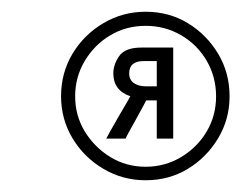

<svg xmlns="http://www.w3.org/2000/svg" viewBox="-20 -732 411 327"><path d="M228 -425Q189 -425 156 -444.5Q123 -464 103.5 -496.5Q84 -529 84 -568Q84 -608 103.5 -640.5Q123 -673 156 -692.5Q189 -712 228 -712Q268 -712 300 -692.5Q332 -673 351.5 -640.5Q371 -608 371 -568Q371 -529 351.5 -496.5Q332 -464 300 -444.5Q268 -425 228 -425ZM161 -496Q162 -498 168 -509Q174 -520 182 -533.5Q190 -547 196 -557.5Q202 -568 202 -568Q173 -578 173 -607Q173 -622 183 -636.5Q193 -651 221 -651H275V-496H247V-561H229Q229 -561 224 -551.5Q219 -542 212 -529.5Q205 -517 199.5 -507Q194 -497 194 -496ZM228 -448Q261 -448 288.5 -464.5Q316 -481 332 -508Q348 -535 348 -568Q348 -601 332 -628.5Q316 -656 288.5 -672Q261 -688 228 -688Q195 -688 168 -672Q141 -656 124.5 -628.5Q108 -601 108 -568Q108 -535 124.5 -508Q141 -481 168 -464.5Q195 -448 228 -448ZM228 -585H247V-628H225Q200 -628 200 -607Q200 -596 208 -590.5Q216 -585 228 -585Z"/></svg>

Font: Rethink Sans
Style: Bold Italic
Weight: 700
Italic angle: -10°
Designer: The Rethink Sans project authors (Hans Thiessen). DM Sans designed by Colophon Foundry.
Foundry: Rethink Communications LLC
Version: Version 1.001